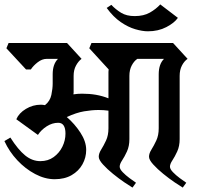

<svg xmlns="http://www.w3.org/2000/svg" viewBox="-42 -834 899 871"><path d="M765 -753Q749 -730 712.5 -711Q676 -692 629 -692Q604 -692 571.5 -701.5Q539 -711 505.5 -734Q472 -757 442 -798L463 -812Q483 -791 507.5 -776Q532 -761 569 -761Q610 -761 638 -777Q666 -793 685 -814ZM773 -203Q773 -171 762 -147Q751 -123 740 -106.5Q729 -90 729 -78Q729 -67 742.5 -53Q756 -39 773.5 -26Q791 -13 803 -5L787 17Q775 10 750 -7Q725 -24 698.5 -45.5Q672 -67 653 -88Q634 -109 634 -123Q634 -138 645 -155.5Q656 -173 667 -196.5Q678 -220 678 -252V-497Q678 -543 702 -567H581Q566 -557 555.5 -537Q545 -517 545 -490V-203Q545 -171 534 -147Q523 -123 512 -106.5Q501 -90 501 -78Q501 -67 514.5 -53Q528 -39 545.5 -26Q563 -13 575 -5L559 17Q547 10 522 -7Q497 -24 470.5 -45.5Q444 -67 425 -88Q406 -109 406 -123Q406 -138 417 -155.5Q428 -173 439 -196.5Q450 -220 450 -252V-332Q428 -335 405 -335Q375 -335 339.5 -329Q304 -323 261 -303Q297 -272 323 -232Q349 -192 349 -154Q349 -119 332 -88.5Q315 -58 283 -39.5Q251 -21 206 -21Q162 -21 117.5 -44.5Q73 -68 36.5 -107Q0 -146 -22 -194L5 -210Q40 -155 72 -129Q104 -103 141 -103Q176 -103 201.5 -121.5Q227 -140 241 -168.5Q255 -197 255 -228Q255 -277 222 -277Q195 -277 170 -261Q145 -245 130 -222L32 -293Q44 -321 75.5 -340Q107 -359 143 -359Q148 -359 152.5 -358.5Q157 -358 162 -357Q185 -375 191 -403.5Q197 -432 197 -455V-497Q197 -543 221 -567H170Q149 -567 129 -551.5Q109 -536 98 -519H76L-13 -615L-3 -639H262L328 -567Q314 -557 303 -537Q292 -517 292 -490V-422Q292 -418 292 -414Q292 -410 291 -406Q311 -409 330 -409Q364 -409 393 -404Q422 -399 450 -388V-497Q450 -502 450 -508Q450 -514 451 -519L363 -615L373 -639H743L809 -567Q794 -557 783.5 -537Q773 -517 773 -490Z"/></svg>

Font: Jaini
Style: Regular
Weight: 400
Designer: Maithili Shingre, Girish Dalvi (Devanagari), Taresh Vohra (Latin)
Foundry: Ek Type
Version: Version 2.000; ttfautohint (v1.8.4.7-5d5b)